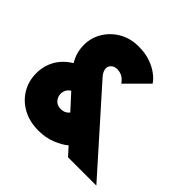

<svg xmlns="http://www.w3.org/2000/svg" viewBox="-184 -898 1083 1083"><g transform="rotate(45 358.0 -356.0)"><path d="M266 12Q194 12 140.5 -17.5Q87 -47 57.5 -97Q28 -147 28 -208Q28 -267 55 -315.5Q82 -364 137 -398Q120 -426 112.5 -453.5Q105 -481 105 -513Q105 -568 133.5 -616Q162 -664 212.5 -694Q263 -724 330 -724Q384 -724 424.5 -709.5Q465 -695 493 -673.5Q521 -652 534 -631L409 -506Q391 -531 373 -539.5Q355 -548 335 -548Q313 -548 299.5 -535.5Q286 -523 286 -506Q286 -483 308 -458L716 0H490L445 -50Q417 -26 370 -7Q323 12 266 12ZM207 -224Q207 -201 223 -182Q239 -163 269 -163Q283 -163 295.5 -168Q308 -173 321 -187L238 -278Q222 -269 214.5 -254.5Q207 -240 207 -224Z"/></g></svg>

Font: Outfit Black
Style: Regular
Weight: 900
Designer: Rodrigo Fuenzalida
Foundry: fragTYPE
Version: Version 1.100; ttfautohint (v1.8.4.7-5d5b)